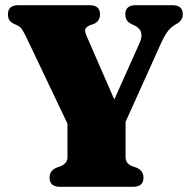

<svg xmlns="http://www.w3.org/2000/svg" viewBox="-20 -720 732 740"><path d="M533 -35Q533 0 492 0H211.5Q171 0 171 -35Q171 -61.5 196 -73L215 -80Q240 -91 240 -114V-243.5L79 -581.5Q69 -601.5 62.5 -609.8Q56 -618 44 -623.5L31 -629.5Q10.5 -640 10.5 -665Q10.5 -700 51 -700H325Q365.5 -700 365.5 -665Q365.5 -638.5 341 -627.5L327.5 -623Q309 -615 308 -605.2Q307 -595.5 317 -574L420.5 -336.5L518.5 -555.5Q540 -604.5 494 -624L483 -629.5Q463 -639.5 463 -665Q463 -700 503.5 -700H644.5Q684.5 -700 684.5 -665Q684.5 -643 665 -630.5L657 -626Q642 -617.5 629 -602.5Q616 -587.5 597.5 -546.5L464 -250.5V-114Q464 -90.5 488.5 -80L508 -73Q533 -61.5 533 -35Z"/></svg>

Font: Fraunces 72pt S050 Black
Style: Regular
Weight: 900
Version: Version 1.000; ttfautohint (v1.8.3)